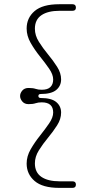

<svg xmlns="http://www.w3.org/2000/svg" viewBox="-20 -760 404 908"><path d="M161.5 -306Q161.5 -296.5 173 -296.5Q223.5 -296.5 246.2 -277.2Q269 -258 269 -227.5Q269 -197 250.2 -167.5Q231.5 -138 207 -108.5Q182.5 -79 163.8 -49Q145 -19 145 12.5Q145 55.5 175.8 76.5Q206.5 97.5 262.5 97.5H323Q339 97.5 339 113Q339 128.5 323 128.5H260Q181.5 128.5 143.8 96Q106 63.5 106 13.5Q106 -21 125 -54Q144 -87 168.8 -118Q193.5 -149 212.5 -176.8Q231.5 -204.5 231.5 -228Q231.5 -276 177.5 -276Q160.5 -276 148.2 -271.8Q136 -267.5 115 -267.5Q96 -267.5 85.5 -280Q75 -292.5 75 -306Q75 -319.5 85.5 -331.8Q96 -344 115 -344Q136 -344 148.2 -339.8Q160.5 -335.5 177.5 -335.5Q205.5 -335.5 218.5 -348.5Q231.5 -361.5 231.5 -384Q231.5 -407.5 212.5 -435Q193.5 -462.5 168.8 -493.2Q144 -524 125 -557.2Q106 -590.5 106 -625Q106 -675.5 143.8 -707.8Q181.5 -740 260 -740H323Q339 -740 339 -724Q339 -709 323 -709H262.5Q206.5 -709 175.8 -688Q145 -667 145 -624Q145 -592.5 163.8 -562.5Q182.5 -532.5 207 -503Q231.5 -473.5 250.2 -444Q269 -414.5 269 -384.5Q269 -354 246.2 -334.8Q223.5 -315.5 173 -315.5Q161.5 -315.5 161.5 -306Z"/></svg>

Font: Fraunces 9pt SuperSoft Thin
Style: Regular
Weight: 100
Version: Version 1.000;[b76b70a41]